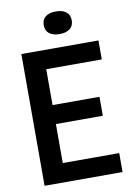

<svg xmlns="http://www.w3.org/2000/svg" viewBox="-101 -1000 724 1062"><g transform="rotate(-10 261.5 -469.5)"><path d="M182 -106.5H499V0H61V-740H494V-633.5H182V-432H445.5V-325.5H182ZM210.5 -875.5Q210.5 -906.5 231.5 -922.8Q252.5 -939 289 -939Q326 -939 347 -922.8Q368 -906.5 368 -875.5Q368 -844.5 347 -828.2Q326 -812 289 -812Q252.5 -812 231.5 -828.2Q210.5 -844.5 210.5 -875.5Z"/></g></svg>

Font: Encode Sans Condensed SemiBold
Style: Regular
Weight: 600
Width: 3
Designer: Multiple Designers
Foundry: Impallari Type
Version: Version 2.000